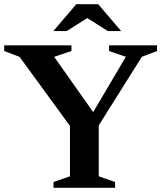

<svg xmlns="http://www.w3.org/2000/svg" viewBox="-27 -891 770 911"><path d="M66 -621 -7 -649V-676H312V-649L230 -621.5L436 -329.5L398 -330L570 -621.5L490.5 -649V-676H718V-649L646 -621.5L441.5 -296V-54.5L519 -27.5V0H227V-27.5L305 -54.5V-293.5ZM375.5 -812.5H398.5L289 -743.5H226L335 -871H439L548 -743.5H485Z"/></svg>

Font: Newsreader 16pt SemiBold
Style: Regular
Weight: 600
Designer: Hugues Gentile
Foundry: Production Type
Version: Version 1.003